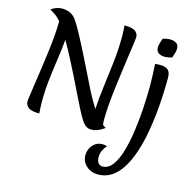

<svg xmlns="http://www.w3.org/2000/svg" viewBox="-152 -956 1456 1444"><g transform="rotate(15 576.0 -234.0)"><path d="M83 -58Q83 -71 88.5 -110Q94 -149 102.5 -206.5Q111 -264 120.5 -330Q130 -396 138.5 -463.5Q147 -531 152 -591.5Q157 -652 157 -695Q157 -700 157 -703Q133 -733 109 -748Q85 -763 70 -773Q94 -789 115 -795.5Q136 -802 154 -802Q189 -802 218 -789Q247 -776 270 -742Q288 -716 326.5 -645Q365 -574 421 -461Q463 -377 505 -291Q547 -205 591 -137Q595 -217 607.5 -312Q620 -407 632 -510.5Q644 -614 644 -720Q644 -740 642.5 -761Q641 -782 640 -801Q703 -801 725.5 -783Q748 -765 748 -740Q748 -727 742.5 -686.5Q737 -646 728.5 -587.5Q720 -529 711 -461Q702 -393 693.5 -324.5Q685 -256 680 -195Q675 -134 675 -90Q675 -76 675 -62.5Q675 -49 677 -37Q690 -26 703 -19Q672 3 649 12Q626 21 602 21Q574 21 555 6Q536 -9 519 -38Q507 -56 485 -98.5Q463 -141 434.5 -199.5Q406 -258 373.5 -324.5Q341 -391 306 -457.5Q271 -524 238 -581Q232 -509 220 -429Q208 -349 198 -261Q188 -173 188 -78Q188 -57 189.5 -36Q191 -15 192 5Q129 5 106 -14Q83 -33 83 -58ZM736 334Q682 334 645 300.5Q608 267 608 218Q608 190 620.5 164Q633 138 656.5 121.5Q680 105 713 105Q720 105 729.5 106.5Q739 108 748 112Q733 126 720.5 151Q708 176 708 206Q708 235 720.5 251Q733 267 754 267Q798 267 830 225Q862 183 883.5 111.5Q905 40 918 -48.5Q931 -137 937 -231.5Q943 -326 943 -412Q943 -459 941 -501.5Q939 -544 937 -581Q944 -582 955 -582.5Q966 -583 974 -583Q1020 -583 1039 -564.5Q1058 -546 1058 -504Q1058 -449 1055 -377Q1052 -305 1044 -225.5Q1036 -146 1021 -66Q1006 14 982.5 85.5Q959 157 925 213Q891 269 844 301.5Q797 334 736 334ZM1049 -661Q1020 -651 990 -651Q967 -651 946 -662.5Q925 -674 925 -706Q925 -724 931 -741.5Q937 -759 943 -778Q972 -788 1002 -788Q1025 -788 1046 -776.5Q1067 -765 1067 -733Q1067 -715 1061 -697.5Q1055 -680 1049 -661Z"/></g></svg>

Font: Merienda Medium
Style: Regular
Weight: 500
Designer: Eduardo Rodriguez Tunni
Foundry: Eduardo Rodriguez Tunni
Version: Version 2.001; ttfautohint (v1.8.4.7-5d5b)